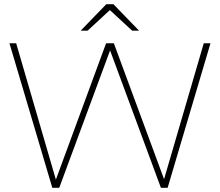

<svg xmlns="http://www.w3.org/2000/svg" viewBox="-20 -894 1047 914"><path d="M229 0 25 -688H57L246 -39L485 -688H522L761 -41L950 -688H982L778 0H746L504 -654L262 0ZM364 -748 486 -874H520L642 -748H609L503 -846L397 -748Z"/></svg>

Font: Roundo Variable
Style: Regular
Weight: 200
Designer: Shiva Nallaperumal
Foundry: Indian Type Foundry
Version: Version 2.000